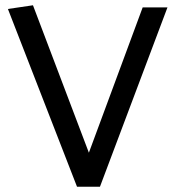

<svg xmlns="http://www.w3.org/2000/svg" viewBox="-20 -708 665 728"><path d="M105 -688 10 -674 272 0H359L615 -680H521L317 -129Z"/></svg>

Font: Catamaran Medium
Style: Regular
Weight: 500
Designer: Pria Ravichandran
Version: Version 2.000